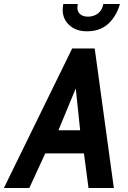

<svg xmlns="http://www.w3.org/2000/svg" viewBox="-64 -943 642 963"><path d="M-44.5 0 298 -700H411L507 0H380L357 -173.5H163L83 0ZM229 -289.5H338L316 -499.5ZM372 -786Q317 -786 283.8 -816.8Q250.5 -847.5 250.5 -892.5Q250.5 -909.5 253.5 -923H326Q325.5 -916.5 324.8 -912.8Q324 -909 324 -905Q324 -883.5 338.5 -871.5Q353 -859.5 377.5 -859.5Q406 -859.5 427 -875.2Q448 -891 454.5 -923H537.5Q520.5 -862.5 479.5 -824.2Q438.5 -786 372 -786Z"/></svg>

Font: Cabin Condensed
Style: Bold Italic
Weight: 700
Width: 3
Italic angle: -10°
Designer: Pablo Impallari
Foundry: Pablo Impallari. http://www.impallari.com Igino Marini. http://www.ikern.com
Version: Version 3.001; ttfautohint (v1.8.3)